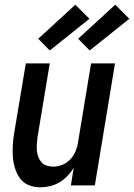

<svg xmlns="http://www.w3.org/2000/svg" viewBox="-20 -790 571 818"><path d="M152 8Q126 8 103 -1Q80 -10 66 -29Q52 -48 44.5 -71.5Q37 -95 35 -119.5Q33 -144 34.5 -170Q36 -196 40 -221L90 -520H192L140 -207Q138 -193 137 -178Q136 -163 137 -149Q138 -135 143 -122Q148 -109 156.5 -99Q165 -89 179 -84.5Q193 -80 207 -80Q226 -80 245 -87.5Q264 -95 278.5 -110Q293 -125 301 -143.5Q309 -162 312 -181L368 -520H470L384 0H282L294 -75Q283 -57 267.5 -40.5Q252 -24 233 -13Q214 -2 193 3Q172 8 152 8ZM362 -575 313 -625 471 -770 531 -710ZM192 -575 143 -625 301 -770 361 -710Z"/></svg>

Font: Iosevka SS18 Semibold
Style: Italic
Weight: 600
Italic angle: -9°
Monospace: yes
Designer: Belleve Invis
Foundry: Belleve Invis
Version: Version 25.1.1; ttfautohint (v1.8.4)